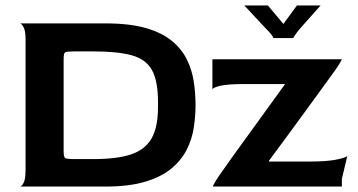

<svg xmlns="http://www.w3.org/2000/svg" viewBox="-20 -686 1317 706"><path d="M53 0Q60 0 67 -14Q74 -28 74 -60V-540Q74 -572 67 -585.5Q60 -599 53 -600H367Q456 -600 515.5 -583Q575 -566 611.5 -536Q648 -506 667 -467.5Q686 -429 692.5 -386Q699 -343 699 -299Q699 -259 692.5 -216.5Q686 -174 666.5 -135.5Q647 -97 610.5 -66.5Q574 -36 514.5 -18Q455 0 367 0ZM254 -101H323Q409 -101 461 -118Q513 -135 537 -176.5Q561 -218 561 -292V-310Q561 -388 539 -428Q517 -468 465 -482.5Q413 -497 323 -497H254Q225 -497 219.5 -493.5Q214 -490 214 -469V-131Q214 -109 219.5 -105Q225 -101 254 -101ZM762 0Q765 -7 774 -22Q783 -37 797 -56Q810 -75 830.5 -103.5Q851 -132 876 -166.5Q901 -201 927.5 -237.5Q954 -274 979.5 -309.5Q1005 -345 1027 -375V-377H881Q817 -377 790 -370.5Q763 -364 761 -357V-468H861Q888 -468 933 -468Q978 -468 1031.5 -468Q1085 -468 1138.5 -468Q1192 -468 1237 -468Q1234 -461 1225 -446.5Q1216 -432 1201 -412Q1179 -382 1149.5 -341Q1120 -300 1087.5 -256Q1055 -212 1024.5 -170Q994 -128 969 -95V-92H1117Q1179 -92 1213.5 -98.5Q1248 -105 1257 -112L1237 -28V0ZM878 -666Q892 -652 909 -633Q926 -614 943 -596.5Q960 -579 971 -567Q979 -558 982 -553Q985 -548 985 -546H1059Q1059 -550 1072 -567Q1078 -575 1093 -592Q1108 -609 1126 -629Q1144 -649 1159 -666H1072L1022 -598L965 -666Z"/></svg>

Font: Red Rose SemiBold
Style: Regular
Weight: 600
Designer: Jaikishan Patel
Version: Version 2.000